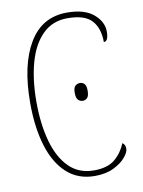

<svg xmlns="http://www.w3.org/2000/svg" viewBox="-83 -782 631 850"><g transform="rotate(-10 232.0 -357.0)"><path d="M275 10Q200 10 149.5 -35.5Q99 -81 73.5 -164Q48 -247 48 -358Q48 -528 106.5 -626Q165 -724 277 -724Q356 -724 396.5 -689.5Q437 -655 437 -611Q437 -567 416 -567Q416 -629 384.5 -664Q353 -699 275 -699Q208 -699 163.5 -655Q119 -611 97.5 -534Q76 -457 76 -358Q76 -258 97.5 -180.5Q119 -103 163 -59Q207 -15 275 -15Q336 -15 369 -42.5Q402 -70 419 -112Q432 -104 432 -85Q432 -69 413 -46.5Q394 -24 359 -7Q324 10 275 10ZM280 -327Q268 -327 259 -335.5Q250 -344 250 -368Q250 -391 259 -399Q268 -407 280 -407Q291 -407 299.5 -399Q308 -391 308 -368Q308 -344 299.5 -335.5Q291 -327 280 -327Z"/></g></svg>

Font: Noto Serif Condensed Thin
Style: Regular
Weight: 100
Width: 3
Designer: Monotype Design Team
Foundry: Monotype Imaging Inc.
Version: Version 2.013; ttfautohint (v1.8.4.7-5d5b)